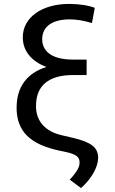

<svg xmlns="http://www.w3.org/2000/svg" viewBox="-20 -757 580 970"><path d="M444.6 -640.6Q427.6 -645.6 412.6 -649.1Q397.7 -652.7 384.2 -654.8Q370.7 -657 358.1 -658Q345.5 -659.1 332.4 -659.1Q299.4 -659.1 273.6 -652.5Q247.9 -646 229.9 -633.2Q212 -620.4 202.6 -601.7Q193.2 -583.1 193.2 -558.9Q193.2 -534.1 203.7 -514.9Q214.1 -495.7 233.8 -482.6Q253.6 -469.5 282.5 -462.7Q311.4 -456 348 -456H417.6V-377.8H348Q257.1 -377.8 209.5 -338.6Q161.9 -299.4 161.9 -220.9Q161.9 -164.4 195.1 -126.6Q228.3 -88.8 291.2 -73.9L346.6 -61.1Q381.7 -52.9 406.4 -43.3Q431.1 -33.7 446.6 -21.7Q462 -9.6 468.9 5.7Q475.9 21 475.9 40.5Q475.5 58.6 469.3 78.3Q463.1 98 451.7 117.7Q440.3 137.4 424.5 156.8Q408.7 176.1 389.2 193.2L332.4 150.6Q349.1 132.8 358.8 119.3Q368.6 105.8 373.8 95.7Q378.9 85.6 380.5 77.9Q382.1 70.3 382.1 63.9Q382.1 52.9 378.4 44.7Q374.6 36.6 365.9 30.4Q357.2 24.1 343 19.2Q328.8 14.2 308.2 9.9L281.2 4.3Q225.5 -7.5 184.5 -26.1Q143.5 -44.7 116.7 -71.4Q89.8 -98 76.9 -133Q63.9 -168 63.9 -211.6Q63.9 -291.9 102.5 -343.8Q141 -395.6 214.8 -418.7Q186.8 -429 164.6 -443.9Q142.4 -458.8 127 -477.8Q111.5 -496.8 103.3 -519.5Q95.2 -542.3 95.2 -568.2Q95.2 -606.2 112.4 -637.3Q129.6 -668.3 160.5 -690.5Q191.4 -712.7 234.7 -725Q278.1 -737.2 330.3 -737.2Q348.7 -737.2 366.8 -735.8Q384.9 -734.4 401.5 -731.9Q418 -729.4 432.7 -725.7Q447.4 -721.9 458.8 -717.3Z"/></svg>

Font: Fast_Sans-Dotted
Style: Regular
Weight: 400
Version: Version 3.018